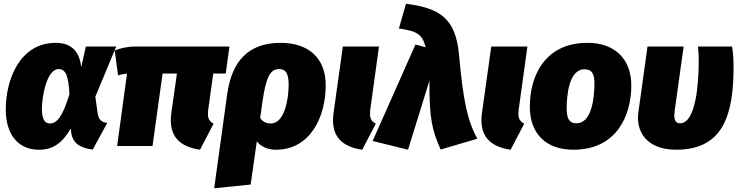

<svg xmlns="http://www.w3.org/2000/svg" viewBox="-20 -784 3972 1031"><path d="M280 -554C83 -554 11 -352 11 -196C11 -54 84 20 189 20C262 20 313 -13 360 -94L362 -75C369 -17 408 11 478 19L556 -124C527 -127 509 -140 504 -177L492 -265L604 -534H441L416 -423C408 -503 367 -554 280 -554ZM295 -413C332 -413 348 -379 353 -278C317 -160 286 -121 249 -121C221 -121 205 -141 205 -201C205 -259 229 -413 295 -413Z M1125 -389H1192L1212 -534H705C663 -534 627 -525 596 -513L614 -379C629 -384 644 -387 662 -388L609 0H799L853 -389H930L900 -177C883 -53 944 4 1054 20L1127 -120C1097 -136 1093 -156 1099 -201Z M1487 -554C1312 -554 1224 -453 1200 -278L1130 227L1326 207L1359 -25C1381 3 1417 20 1462 20C1644 20 1729 -153 1729 -327C1729 -476 1632 -554 1487 -554ZM1435 -121C1409 -121 1391 -130 1377 -150L1390 -242C1409 -372 1432 -413 1478 -413C1508 -413 1530 -400 1530 -329C1530 -244 1505 -121 1435 -121Z M2015 -534H1821L1771 -177C1754 -53 1815 4 1925 20L1998 -120C1968 -136 1963 -156 1969 -201Z M2160 -764 2122 -631C2220 -617 2247 -601 2266 -530L2211 -545L1981 -27L2171 20L2286 -351C2285 -146 2300 -86 2346 19L2543 -39C2488 -141 2467 -248 2445 -488C2427 -690 2339 -740 2160 -764Z M2812 -534H2618L2568 -177C2551 -53 2612 4 2722 20L2795 -120C2765 -136 2760 -156 2766 -201Z M3059 20C3293 20 3369 -165 3370 -323C3371 -465 3283 -554 3135 -554C2901 -554 2825 -370 2825 -211C2825 -66 2912 20 3059 20ZM3075 -122C3039 -122 3023 -144 3023 -201C3023 -270 3034 -412 3119 -412C3156 -412 3173 -390 3172 -333C3171 -264 3160 -122 3075 -122Z M3911 -534H3728C3731 -508 3732 -483 3732 -456C3732 -348 3719 -122 3632 -122C3597 -122 3599 -161 3603 -190L3651 -534H3457L3408 -182C3393 -84 3447 20 3611 20C3866 20 3919 -171 3919 -426C3919 -469 3916 -504 3911 -534Z"/></svg>

Font: Fira Sans Heavy
Style: Italic
Weight: 900
Italic angle: -8°
Designer: bBox Type GmbH & Carrois Corporate GbR & Edenspiekermann AG
Foundry: bBox Type GmbH & Carrois Corporate GbR & Edenspiekermann AG
Version: Version 4.301;PS 004.301;hotconv 1.0.88;makeotf.lib2.5.64775